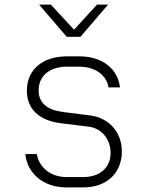

<svg xmlns="http://www.w3.org/2000/svg" viewBox="-20 -805 640 835"><path d="M270 -645H330L450 -785H402L302 -676L201 -785H150ZM269 10H342C444 10 510 -52 510 -147C510 -228 456 -292 372 -303L253 -318C185 -327 148 -357 148 -412C148 -475 196 -515 271 -515H325C395 -515 444 -477 452 -425H502C492 -506 425 -560 325 -560H271C165 -560 97 -502 97 -411C97 -329 151 -281 245 -269L366 -254C424 -247 461 -197 461 -140C461 -76 415 -35 342 -35H269C200 -35 150 -77 140 -135H90C99 -50 169 10 269 10Z"/></svg>

Font: JetBrains Mono Thin
Style: Regular
Weight: 100
Monospace: yes
Designer: Philipp Nurullin, Konstantin Bulenkov
Foundry: JetBrains
Version: Version 2.305